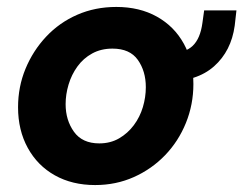

<svg xmlns="http://www.w3.org/2000/svg" viewBox="-20 -523 701 553"><path d="M254 10Q188 10 138 -18Q88 -46 60 -97Q32 -148 32 -214Q32 -273 53.5 -325Q75 -377 113 -417.5Q151 -458 202.5 -480.5Q254 -503 315 -503Q382 -503 432 -475Q482 -447 509.5 -397Q537 -347 537 -281Q537 -222 515.5 -169Q494 -116 455.5 -76Q417 -36 365.5 -13Q314 10 254 10ZM266 -110Q298 -110 323 -124.5Q348 -139 365.5 -162.5Q383 -186 391.5 -214.5Q400 -243 400 -272Q400 -318 377 -350.5Q354 -383 304 -383Q271 -383 245.5 -369Q220 -355 203 -331.5Q186 -308 177.5 -279.5Q169 -251 169 -223Q169 -177 193 -143.5Q217 -110 266 -110ZM459 -288 470 -370Q513 -370 535 -391Q557 -412 563 -457L568 -493H661L656 -449Q646 -376 596.5 -332Q547 -288 459 -288Z"/></svg>

Font: Hanken Grotesk ExtraBold
Style: Italic
Weight: 800
Italic angle: -8°
Designer: Alfredo Marco Pradil
Foundry: Hanken Design Co.
Version: Version 3.013